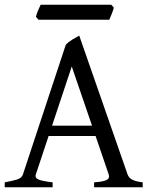

<svg xmlns="http://www.w3.org/2000/svg" viewBox="-20 -794 635 814"><path d="M0 0V-21Q33.2 -26.9 52.7 -33.2Q72.3 -39.6 77.1 -54.2L258.8 -604Q270 -616.2 286.6 -626.2Q303.2 -636.2 315.9 -643.1L521 -54.2Q525.9 -40.5 539.8 -32.7Q553.7 -24.9 585 -21V0H378.9V-21Q416.5 -23.4 431.4 -30.8Q446.3 -38.1 440.9 -54.2L385.3 -217.3H186L131.8 -54.2Q127 -39.1 145 -32.2Q163.1 -25.4 203.1 -21V0ZM200.7 -261.2H370.1L284.2 -512.2ZM143.1 -710.4 132.3 -722.7Q134.8 -733.4 141.1 -749Q147.5 -764.6 152.3 -773.9H451.7L462.4 -762.2Q460.4 -751.5 453.9 -735.6Q447.3 -719.7 443.4 -710.4Z"/></svg>

Font: David Libre
Style: Regular
Weight: 400
Designer: Ismar David, J. Victor Gaultney, Annie Olsen and Meir Sadan
Foundry: Monotype Imaging Inc. & SIL International
Version: Version 1.100; ttfautohint (v1.8.4.7-5d5b)